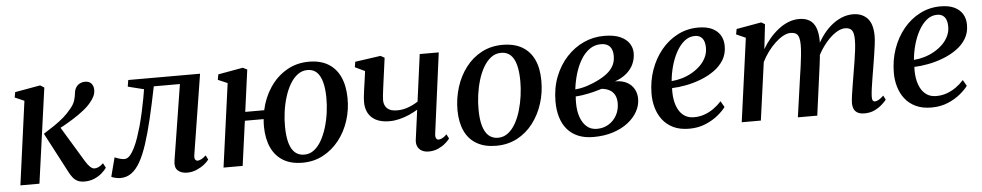

<svg xmlns="http://www.w3.org/2000/svg" viewBox="-36 -810 5524 1080"><g transform="rotate(-5 2726.0 -270.0)"><path d="M45 0 109 -472 56 -495 61.5 -525 204.5 -550.5 227 -536.5 152.5 0ZM406.5 10Q384 10 368.2 2.5Q352.5 -5 341.5 -18.8Q330.5 -32.5 321 -51L202 -277.5Q235.5 -298.5 264.2 -318Q293 -337.5 317 -358.2Q341 -379 360.5 -403.5Q381 -427 387.8 -449.8Q394.5 -472.5 396 -490.5Q398.5 -511 407.5 -523.8Q416.5 -536.5 429.5 -542.8Q442.5 -549 456.5 -549Q481.5 -549 493.2 -535.2Q505 -521.5 505.5 -501Q506 -481.5 497.8 -463.8Q489.5 -446 475.5 -430Q459 -409 432 -387.8Q405 -366.5 374.5 -347.2Q344 -328 315.5 -312.2Q287 -296.5 266.5 -286.5L287 -321.5L417 -106.5Q429.5 -85 443 -71.8Q456.5 -58.5 469.5 -58.5Q479.5 -58.5 491.8 -64Q504 -69.5 518.5 -83.5L532.5 -57Q523.5 -43.5 505.8 -27.8Q488 -12 462.8 -1Q437.5 10 406.5 10Z M1034.5 -85.5Q1031.5 -65.5 1037.2 -58.5Q1043 -51.5 1050 -51.5Q1059 -51.5 1070.8 -57.2Q1082.5 -63 1098 -77L1110 -52.5Q1102 -41 1083.8 -26.2Q1065.5 -11.5 1040.2 -0.5Q1015 10.5 986 10.5Q952 10.5 933.2 -7.5Q914.5 -25.5 920.5 -62L988.5 -489.5H841Q820.5 -388 801.5 -308Q782.5 -228 763 -168.8Q743.5 -109.5 722 -71.5Q700.5 -33 673 -12.5Q645.5 8 609.5 8Q595.5 8 578.8 3.8Q562 -0.5 558.5 -3.5L586.5 -111Q590.5 -109 599.5 -105.5Q608.5 -102 620 -99.2Q631.5 -96.5 641.5 -96.5Q658 -96.5 672.2 -112.5Q686.5 -128.5 699.2 -154.5Q712 -180.5 722.5 -211.8Q733 -243 741.5 -273Q752.5 -313.5 761.2 -353.2Q770 -393 776 -426Q782 -459 785 -478L695 -500.5L701 -537.5H1106.5Z M1341 -301.5H1448Q1463 -371.5 1500.8 -428.2Q1538.5 -485 1595 -518.2Q1651.5 -551.5 1722 -551.5Q1786 -551.5 1830 -525.2Q1874 -499 1897 -449.5Q1920 -400 1921 -330Q1922 -263 1902 -201.5Q1882 -140 1844.2 -92.2Q1806.5 -44.5 1754 -16.5Q1701.5 11.5 1637.5 11.5Q1573 11.5 1529.2 -14.8Q1485.5 -41 1462.5 -90.2Q1439.5 -139.5 1438.5 -209.5Q1438.5 -220 1439 -231Q1439.5 -242 1440.5 -252H1334.5L1300 0H1192L1256.5 -471.5L1203 -494.5L1208.5 -525L1348.5 -550L1373 -538ZM1710 -505.5Q1679 -505.5 1654 -486.8Q1629 -468 1610.5 -436.2Q1592 -404.5 1579.8 -364.5Q1567.5 -324.5 1561.8 -281.8Q1556 -239 1556.5 -198.5Q1557 -143 1567.8 -106Q1578.5 -69 1599.5 -51Q1620.5 -33 1651.5 -33Q1682 -33 1706.2 -51.5Q1730.5 -70 1748.5 -101.8Q1766.5 -133.5 1778.8 -173.5Q1791 -213.5 1797 -257Q1803 -300.5 1802.5 -342Q1802 -395 1791.8 -431.5Q1781.5 -468 1761.5 -486.8Q1741.5 -505.5 1710 -505.5Z M2148.5 -536.5 2127.5 -381Q2126 -368.5 2124 -353.5Q2122 -338.5 2120.5 -324.5Q2119 -310.5 2119 -299.5Q2119 -270.5 2137 -253Q2155 -235.5 2193 -235.5Q2226 -235.5 2256.2 -246.8Q2286.5 -258 2311.5 -274.5L2347 -540H2454.5L2394.5 -85.5Q2392.5 -67.5 2397.5 -59.5Q2402.5 -51.5 2410.5 -51.5Q2419.5 -51.5 2431.2 -57Q2443 -62.5 2457.5 -77L2470 -52.5Q2462 -41 2445 -26.2Q2428 -11.5 2403.8 -0.5Q2379.5 10.5 2350.5 10.5Q2327 10.5 2311 1.5Q2295 -7.5 2287.5 -23.8Q2280 -40 2283 -62.5L2305.5 -229.5Q2283.5 -216 2256.8 -204.2Q2230 -192.5 2201.5 -185.5Q2173 -178.5 2145.5 -178.5Q2080.5 -178.5 2046 -210.2Q2011.5 -242 2011.5 -298Q2011.5 -314 2013.8 -334.2Q2016 -354.5 2019 -375.2Q2022 -396 2024.5 -413L2032.5 -471.5L1977 -498L1982 -528.5L2126.5 -549Z M2815.5 -551Q2881 -551 2925.5 -525Q2970 -499 2992.8 -450Q3015.5 -401 3015.5 -331Q3016 -264.5 2996.5 -203Q2977 -141.5 2940 -93Q2903 -44.5 2850.2 -16.5Q2797.5 11.5 2731 11.5Q2666.5 11.5 2621.8 -14.2Q2577 -40 2554.2 -89Q2531.5 -138 2531 -206.5Q2531 -274 2550.5 -336Q2570 -398 2607 -446.5Q2644 -495 2696.8 -523Q2749.5 -551 2815.5 -551ZM2803.5 -507Q2771.5 -507 2746.5 -488Q2721.5 -469 2703 -437Q2684.5 -405 2672.5 -365Q2660.5 -325 2654.8 -282.5Q2649 -240 2649.5 -200.5Q2649.5 -143.5 2660.8 -106.2Q2672 -69 2693.2 -50.8Q2714.5 -32.5 2745 -32.5Q2776.5 -32.5 2801.2 -51.2Q2826 -70 2844.2 -102Q2862.5 -134 2874.2 -174Q2886 -214 2891.8 -256.2Q2897.5 -298.5 2897.5 -337.5Q2897.5 -392.5 2887.5 -430.2Q2877.5 -468 2856.8 -487.5Q2836 -507 2803.5 -507Z M3281 10Q3231.5 10 3194.8 -5.2Q3158 -20.5 3133.5 -49Q3109 -77.5 3096.8 -117.5Q3084.5 -157.5 3084.5 -207Q3084.5 -283.5 3109.2 -346.8Q3134 -410 3176.5 -456Q3219 -502 3273.5 -526.8Q3328 -551.5 3388 -551.5Q3445 -551.5 3479.8 -535.8Q3514.5 -520 3530.5 -495Q3546.5 -470 3546.5 -441Q3546.5 -408.5 3533.5 -379.5Q3520.5 -350.5 3494 -327.8Q3467.5 -305 3427.5 -291Q3467.5 -291.5 3494.5 -277Q3521.5 -262.5 3535.2 -237.8Q3549 -213 3549 -182.5Q3549 -145.5 3530.2 -111.2Q3511.5 -77 3476.2 -49.5Q3441 -22 3391.5 -6Q3342 10 3281 10ZM3304 -34Q3340.5 -34 3369.2 -51.2Q3398 -68.5 3415 -98.5Q3432 -128.5 3432.5 -166.5Q3432.5 -194.5 3422.8 -213.5Q3413 -232.5 3394.2 -243Q3375.5 -253.5 3349 -256Q3341 -254 3329.2 -250.2Q3317.5 -246.5 3303.2 -242.8Q3289 -239 3273 -236Q3257 -233 3239 -230Q3221 -227 3200.5 -226Q3199.5 -217 3199.2 -207.8Q3199 -198.5 3199 -188Q3199 -144.5 3211 -109.8Q3223 -75 3246.2 -54.5Q3269.5 -34 3304 -34ZM3201.5 -265.5Q3221.5 -267.5 3239 -271.2Q3256.5 -275 3272.5 -280.5Q3288.5 -286 3304.5 -292.5Q3342 -308 3371.2 -327.5Q3400.5 -347 3417 -373.2Q3433.5 -399.5 3433.5 -434Q3433.5 -470 3416.8 -488.2Q3400 -506.5 3367 -506.5Q3330.5 -506.5 3301.8 -485.8Q3273 -465 3252.5 -430.2Q3232 -395.5 3219.2 -352.5Q3206.5 -309.5 3201.5 -265.5Z M4029 -94Q4014.5 -73.5 3985 -49Q3955.5 -24.5 3914 -7Q3872.5 10.5 3821 10.5Q3769.5 10.5 3732.2 -7.2Q3695 -25 3671.5 -55.5Q3648 -86 3637 -124.8Q3626 -163.5 3626.5 -204.5Q3627 -275.5 3649.2 -338.2Q3671.5 -401 3711 -449Q3750.5 -497 3804 -524.5Q3857.5 -552 3920 -552Q3968 -552 3998.8 -537Q4029.5 -522 4044.8 -496Q4060 -470 4060 -436.5Q4060.5 -392 4039.8 -357.8Q4019 -323.5 3984.2 -299Q3949.5 -274.5 3907.5 -258.5Q3865.5 -242.5 3822.8 -234.5Q3780 -226.5 3744.5 -225.5Q3742.5 -192 3747.5 -161Q3752.5 -130 3765.5 -105.2Q3778.5 -80.5 3800.2 -66Q3822 -51.5 3853.5 -51.5Q3884.5 -51.5 3912.2 -61.2Q3940 -71 3964.5 -88.2Q3989 -105.5 4009.5 -128ZM3897.5 -506.5Q3864 -506.5 3837.5 -484.5Q3811 -462.5 3791.5 -426.5Q3772 -390.5 3760.5 -348.2Q3749 -306 3745.5 -265Q3775 -267 3804.8 -275.8Q3834.5 -284.5 3861.2 -299.8Q3888 -315 3909 -335.5Q3930 -356 3942.2 -381.5Q3954.5 -407 3954 -436.5Q3953.5 -471.5 3939 -489Q3924.5 -506.5 3897.5 -506.5Z M4296.5 -538 4280.5 -398.5Q4298 -429 4321.2 -456.5Q4344.5 -484 4371.5 -505.2Q4398.5 -526.5 4428.2 -538.5Q4458 -550.5 4489.5 -550.5Q4525 -550.5 4548.5 -536Q4572 -521.5 4583.5 -491.5Q4595 -461.5 4595 -415Q4595 -408.5 4594.2 -399.2Q4593.5 -390 4592.2 -379.2Q4591 -368.5 4589.5 -357L4574.5 -367Q4592.5 -408 4616.2 -441.8Q4640 -475.5 4668.5 -499.8Q4697 -524 4728.5 -537.2Q4760 -550.5 4793.5 -550.5Q4844.5 -550.5 4874.8 -518.8Q4905 -487 4905 -418.5Q4905 -398.5 4901.2 -368.8Q4897.5 -339 4892.2 -306Q4887 -273 4882 -243Q4877.5 -215.5 4872.5 -185.8Q4867.5 -156 4863.8 -129Q4860 -102 4859 -82Q4858.5 -65.5 4862.5 -58.5Q4866.5 -51.5 4874.5 -51.5Q4884.5 -51.5 4896 -58Q4907.5 -64.5 4924 -80L4936 -56Q4929 -46.5 4912 -30.8Q4895 -15 4869.5 -2.2Q4844 10.5 4811 10.5Q4787.5 10.5 4772.8 2.8Q4758 -5 4751.5 -19.5Q4745 -34 4745 -54Q4745.5 -71.5 4749.5 -99.8Q4753.5 -128 4759 -160.5Q4764.5 -193 4769.5 -224Q4774.5 -253.5 4779.8 -286.2Q4785 -319 4788.8 -350.2Q4792.5 -381.5 4792.5 -406Q4792.5 -446 4780.8 -461Q4769 -476 4743 -476Q4722.5 -476 4699 -463Q4675.5 -450 4651.8 -426Q4628 -402 4607 -370Q4586 -338 4571 -299.5L4591 -367.5Q4590 -347 4587.5 -324Q4585 -301 4582 -278.2Q4579 -255.5 4576 -234L4544.5 0H4435L4466.5 -222.5Q4471 -253 4475.8 -286Q4480.5 -319 4483.5 -350.2Q4486.5 -381.5 4486.5 -405Q4486 -446.5 4474.5 -461.5Q4463 -476.5 4434.5 -476.5Q4415.5 -476.5 4393.2 -464.5Q4371 -452.5 4348.2 -431.2Q4325.5 -410 4305.5 -383Q4285.5 -356 4271 -326.5L4226 0H4118L4182.5 -471.5L4129.5 -495L4135 -525L4276 -550Z M5397 -94Q5382.5 -73.5 5353 -49Q5323.5 -24.5 5282 -7Q5240.5 10.5 5189 10.5Q5137.5 10.5 5100.2 -7.2Q5063 -25 5039.5 -55.5Q5016 -86 5005 -124.8Q4994 -163.5 4994.5 -204.5Q4995 -275.5 5017.2 -338.2Q5039.5 -401 5079 -449Q5118.5 -497 5172 -524.5Q5225.5 -552 5288 -552Q5336 -552 5366.8 -537Q5397.5 -522 5412.8 -496Q5428 -470 5428 -436.5Q5428.5 -392 5407.8 -357.8Q5387 -323.5 5352.2 -299Q5317.5 -274.5 5275.5 -258.5Q5233.5 -242.5 5190.8 -234.5Q5148 -226.5 5112.5 -225.5Q5110.5 -192 5115.5 -161Q5120.5 -130 5133.5 -105.2Q5146.5 -80.5 5168.2 -66Q5190 -51.5 5221.5 -51.5Q5252.5 -51.5 5280.2 -61.2Q5308 -71 5332.5 -88.2Q5357 -105.5 5377.5 -128ZM5265.5 -506.5Q5232 -506.5 5205.5 -484.5Q5179 -462.5 5159.5 -426.5Q5140 -390.5 5128.5 -348.2Q5117 -306 5113.5 -265Q5143 -267 5172.8 -275.8Q5202.5 -284.5 5229.2 -299.8Q5256 -315 5277 -335.5Q5298 -356 5310.2 -381.5Q5322.5 -407 5322 -436.5Q5321.5 -471.5 5307 -489Q5292.5 -506.5 5265.5 -506.5Z"/></g></svg>

Font: Merriweather 60pt Medium
Style: Italic
Weight: 500
Italic angle: -7.8°
Version: Version 2.101